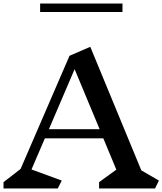

<svg xmlns="http://www.w3.org/2000/svg" viewBox="-23 -1071 923 1091"><path d="M858 0H540V-36L638 -107L564 -285H232L156 -108L328 -45L305 0H-3V-36L94 -111L372 -754L490 -805L780 -103L880 -45ZM401 -678 255 -337H543ZM205 -1051H673V-1003H205Z"/></svg>

Font: InknutAntiqua
Style: Medium
Weight: 500
Designer: Claus Eggers Srensen
Foundry: Claus Eggers Srensen
Version: Version 1.000; ttfautohint (v1.2) -l 7 -r 28 -G 50 -x 13 -D 